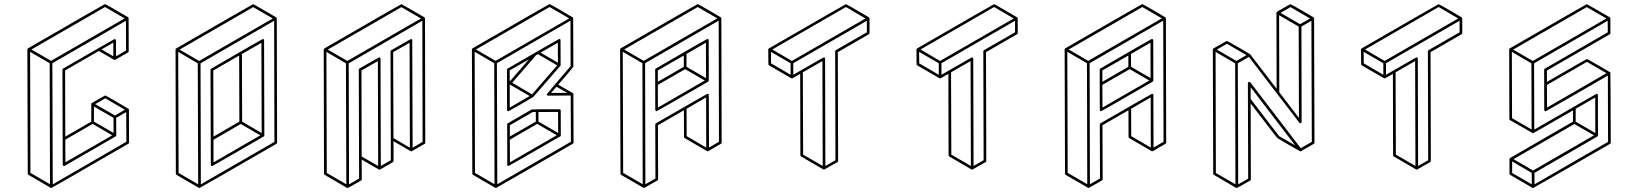

<svg xmlns="http://www.w3.org/2000/svg" viewBox="-20 -854 8097 949"><path d="M233.9 75.2Q232.9 75.2 232.4 74.7H231.4V74.2H230.5L120.6 10.3Q117.2 8.3 117.2 4.4L115.2 -609.4L115.7 -609.9Q115.7 -613.3 118.7 -615.2Q497.1 -834 499 -834Q501 -834 612.8 -769L613.3 -768.1H613.8V-767.6H614.3V-767.1H614.7L615.7 -764.6L616.2 -600.6Q616.2 -596.7 612.8 -594.7Q549.3 -558.1 548.6 -557.9Q547.9 -557.6 545.4 -557.6V-558.1H544.4L468.8 -602.1L301.8 -505.9L302.7 -178.7L431.2 -252.9V-339.8Q431.2 -342.3 433.1 -344.2Q433.6 -344.7 466.3 -363.5Q499 -382.3 500.5 -382.3Q502.4 -382.3 558.3 -349.6Q614.3 -316.9 614.7 -316.4H615.2L615.7 -315.4H616.2L616.7 -313.5L617.2 -312.5L617.7 -149.4Q617.7 -145.5 614.3 -143.6Q235.8 75.2 233.9 75.2ZM547.9 -283.2 597.2 -311.5 500.5 -368.2 450.7 -339.4ZM541.5 -196.8 541 -271.5 444.3 -327.6V-252.9ZM303.2 -51.8 534.7 -185.1 438 -241.7 302.7 -163.6ZM540 -575.7V-643.1L481.9 -609.9ZM227.1 56.6 225.6 -541.5 128.9 -597.7 130.4 0.5ZM232.4 -553.2 596.2 -763.2 499 -819.3 135.3 -609.4ZM240.7 57.1 604.5 -153.3 604 -300.3 554.2 -271.5 554.7 -184.6Q554.2 -181.2 551.3 -179.7Q298.8 -33.7 298.1 -33.4Q297.4 -33.2 296.4 -33.2Q294.9 -33.2 293.5 -34.2Q290 -36.1 290 -40L288.6 -509.3Q288.6 -513.2 292 -515.1Q544.9 -661.1 546.4 -661.1Q548.3 -661.1 549.8 -660.2Q553.2 -658.2 553.2 -654.8L553.7 -575.7L603 -604.5L602.5 -751.5L238.8 -541.5Q239.3 -242.2 240.7 57.1Z M965.8 75.2Q963.9 75.2 963.9 74.7H962.9L852.5 10.3Q849.6 8.3 849.1 4.9L847.7 -609.4Q848.1 -612.8 851.1 -614.7Q1229.5 -833.5 1231.4 -833.5Q1232.9 -833.5 1289.1 -800.8L1345.2 -768.1H1345.7V-767.6H1346.2V-767.1H1346.7L1347.2 -766.1V-765.6Q1347.7 -763.7 1347.9 -763.7Q1348.1 -763.7 1348.1 -763.2L1349.6 -148.9Q1349.6 -145 1346.2 -143.1Q968.3 75.2 965.8 75.2ZM959.5 57.1 957.5 -541 860.8 -597.7 862.8 1ZM964.4 -552.7 1328.1 -762.7 1231.4 -818.8 867.7 -608.9ZM972.7 57.1 1336.4 -152.8 1335 -751.5 971.2 -541ZM1028.8 -33.2Q1022 -33.2 1022 -39.6L1020.5 -509.3Q1021 -512.7 1023.9 -514.6Q1276.4 -661.1 1278.8 -661.1Q1285.2 -661.1 1285.2 -654.3L1286.6 -184.1Q1286.1 -181.2 1283.2 -179.2Q1030.8 -33.2 1028.8 -33.2ZM1035.2 -178.7 1163.1 -252.9 1162.1 -579.6 1034.2 -505.4ZM1035.2 -51.3 1266.6 -185.1 1169.9 -241.2 1035.2 -163.1ZM1273.4 -196.3 1272 -642.6 1175.8 -586.9 1176.8 -252.9Z M1698.7 75.2Q1696.3 75.2 1696.3 74.7H1695.3L1585 10.3Q1582 8.3 1581.5 4.9L1580.1 -609.4Q1580.6 -612.8 1583.5 -614.7Q1961.9 -833.5 1963.9 -833.5Q1965.3 -833.5 2022 -800.8L2078.1 -768.1V-767.6H2078.6V-767.1H2079.1L2079.6 -766.1L2080.6 -763.2L2082 -148.9Q2082 -145 2079.1 -143.1Q2015.1 -106.4 2014.4 -106.2Q2013.7 -106 2012.7 -106L2010.3 -106.4L1924.8 -156.2L1925.3 -58.1Q1924.8 -54.7 1921.9 -52.7Q1857.9 -15.6 1857.2 -15.4Q1856.4 -15.1 1855.5 -15.1Q1854.5 -15.1 1853.8 -15.4Q1853 -15.6 1852.5 -16.1L1767.6 -65.4L1768.1 32.2Q1768.1 36.1 1764.6 38.1Q1700.7 75.2 1698.7 75.2ZM1691.9 57.1 1689.9 -541 1593.3 -597.7 1595.2 1ZM1696.8 -552.7 2060.5 -762.7 1963.9 -818.8 1600.1 -608.9ZM1849.1 -33.7 1847.7 -552.2 1766.6 -505.4 1767.6 -80.6ZM2005.9 -124 2004.4 -642.6 1923.3 -596.2 1924.8 -171.4ZM1705.1 57.1 1754.9 28.8 1753.4 -509.3Q1753.4 -512.7 1756.3 -515.1Q1852.1 -570.3 1854 -570.3Q1860.8 -570.3 1860.8 -563.5L1862.3 -33.7L1911.6 -62V-167.5L1910.2 -599.6Q1910.2 -603.5 1913.6 -605.5Q2009.3 -661.1 2011.2 -661.1Q2017.6 -661.1 2017.6 -654.3L2019.5 -124L2068.8 -152.8L2067.4 -751.5L1703.6 -541Z M2431.2 75.2Q2430.2 75.2 2429.7 74.7H2428.7L2317.9 10.3Q2314.5 8.3 2314.5 4.4L2312.5 -609.9H2313Q2313 -613.3 2315.9 -615.2Q2694.3 -834 2696.3 -834Q2698.2 -834 2754.4 -801.3L2810.5 -768.1L2811.5 -767.6V-767.1L2812.5 -766.6L2813 -763.7L2814 -524.4Q2814 -522.5 2739.3 -435.5L2811.5 -393.6L2812.5 -393.1L2813.5 -391.1L2814 -388.2L2814.9 -149.4Q2814.9 -145.5 2811.5 -143.6Q2433.1 75.2 2431.2 75.2ZM2703.6 -394.5 2783.2 -395 2730.5 -425.3ZM2424.3 56.6 2422.9 -541.5 2326.2 -598.1 2327.6 0.5ZM2429.7 -553.2 2793.5 -763.2 2696.3 -819.3 2332.5 -609.4ZM2438 56.6 2801.8 -153.3 2800.8 -381.8 2689 -381.3Q2682.6 -381.3 2682.6 -388.2Q2682.6 -390.1 2800.3 -526.9L2799.8 -752L2436 -541.5Q2436.5 -242.2 2438 56.6ZM2493.7 -33.7Q2487.3 -33.7 2487.3 -40L2486.8 -238.8Q2486.8 -242.7 2489.7 -244.6L2608.4 -313Q2610.4 -314 2745.1 -314Q2751.5 -314 2751.5 -307.6L2752 -184.6Q2751.5 -181.2 2748.5 -179.7Q2495.6 -33.7 2493.7 -33.7ZM2500 -179.2 2628.4 -252.9V-300.3H2613.3L2500 -234.9ZM2500.5 -51.8 2731.9 -185.5 2635.3 -241.7 2500 -163.6ZM2738.8 -196.8 2738.3 -300.8 2641.6 -300.3V-252.9ZM2493.2 -304.2Q2486.3 -304.2 2486.3 -311L2485.8 -509.8Q2485.8 -513.2 2489.3 -515.1Q2742.2 -661.6 2744.1 -661.6Q2750.5 -661.6 2750.5 -654.8L2751 -532.7L2750.5 -530.3L2749.5 -528.3L2616.2 -375Q2615.7 -374 2555.2 -339.1Q2494.6 -304.2 2493.2 -304.2ZM2499.5 -322.3 2598.1 -379.4 2501 -435.5 2499.5 -434.6ZM2737.8 -543.9 2737.3 -643.1 2651.9 -593.8ZM2609.9 -387.7 2733.9 -530.8 2638.7 -586.4 2629.4 -581.1 2511.7 -444.8ZM2499.5 -451.2 2594.2 -560.5 2499 -505.9Z M3225.1 -304.2Q3223.6 -304.2 3222.2 -305.2Q3218.8 -307.1 3218.8 -311L3218.3 -509.8Q3218.3 -513.2 3221.2 -515.1Q3473.6 -661.6 3476.1 -661.6Q3481.9 -661.6 3482.9 -654.8L3483.4 -455.6Q3482.9 -452.1 3480 -450.2Q3227.1 -304.2 3225.1 -304.2ZM3231.4 -449.7 3359.9 -523.9V-579.6L3231.4 -505.9ZM3231.9 -322.3 3463.4 -456.1 3366.7 -512.2 3231.4 -434.6ZM3469.7 -467.8 3469.2 -643.1 3373 -587.4V-523.9ZM3163.6 75.2 3161.1 74.7Q3161.1 74.2 3160.6 74.2L3049.8 10.3Q3046.9 8.3 3046.9 4.4L3044.9 -609.9Q3045.4 -613.3 3048.3 -615.2Q3426.8 -834 3428.7 -834Q3430.7 -834 3486.8 -801.3L3543 -768.1L3543.9 -767.6L3545.4 -764.2L3546.9 -149.4Q3546.9 -145.5 3543.9 -143.6L3479.5 -106.4H3476.1L3364.3 -171.4Q3360.8 -173.3 3360.8 -177.2L3360.4 -309.1L3231.9 -234.9L3232.9 32.2Q3232.9 35.6 3229.5 37.6Q3165 75.2 3163.6 75.2ZM3156.7 56.6 3155.3 -541.5 3058.1 -598.1 3060.1 0.5ZM3161.6 -553.2 3525.4 -763.2 3428.7 -819.3 3064.9 -609.4ZM3470.7 -124.5 3470.2 -372.6 3373.5 -316.4 3374 -181.2ZM3169.9 56.6 3219.7 28.3 3218.8 -238.8Q3218.8 -242.7 3222.2 -244.6Q3475.1 -390.6 3477.1 -390.6Q3483.4 -390.6 3483.4 -383.8L3484.4 -124.5L3533.7 -153.3L3532.2 -752L3168.5 -541.5Z M4053.2 -15.6Q4050.8 -15.6 4050.3 -16.1Q4049.8 -16.6 3939.5 -80.6Q3936.5 -82.5 3936 -85.9L3935.1 -488.8Q3896.5 -466.8 3896 -466.8Q3895.5 -466.8 3894.5 -466.8L3891.1 -467.3L3780.8 -531.2Q3777.8 -533.2 3777.8 -537.1L3777.3 -609.9Q3777.8 -613.3 3780.8 -614.7Q4159.2 -833.5 4161.1 -833.5Q4163.1 -833.5 4219 -801Q4274.9 -768.6 4275.1 -768.1Q4275.4 -767.6 4276.4 -766.6Q4277.3 -765.6 4277.8 -764.2V-690.9Q4277.8 -687 4274.9 -685.1L4121.1 -596.2L4122.6 -58.6Q4122.6 -54.7 4119.1 -52.7Q4054.7 -15.6 4053.2 -15.6ZM3887.7 -484.4V-541.5L3790.5 -597.7L3791 -541ZM3894 -552.7 4257.8 -762.7 4161.1 -819.3 3797.4 -609.4ZM4046.4 -33.7 4044.9 -552.2 3948.2 -496.6 3949.7 -89.8ZM4059.6 -33.7 4109.4 -62 4107.9 -600.1Q4107.9 -603.5 4110.8 -606L4264.6 -694.3V-751.5L3900.9 -541.5V-484.4Q4049.8 -570.3 4051.3 -570.3Q4058.1 -570.3 4058.1 -564Z M4785.6 -15.6Q4783.2 -15.6 4782.7 -16.1Q4782.2 -16.6 4671.9 -80.6Q4668.9 -82.5 4668.5 -85.9L4667.5 -488.8Q4628.9 -466.8 4628.4 -466.8Q4627.9 -466.8 4627 -466.8L4623.5 -467.3L4513.2 -531.2Q4510.3 -533.2 4510.3 -537.1L4509.8 -609.9Q4510.3 -613.3 4513.2 -614.7Q4891.6 -833.5 4893.6 -833.5Q4895.5 -833.5 4951.4 -801Q5007.3 -768.6 5007.6 -768.1Q5007.8 -767.6 5008.8 -766.6Q5009.8 -765.6 5010.3 -764.2V-690.9Q5010.3 -687 5007.3 -685.1L4853.5 -596.2L4855 -58.6Q4855 -54.7 4851.6 -52.7Q4787.1 -15.6 4785.6 -15.6ZM4620.1 -484.4V-541.5L4522.9 -597.7L4523.4 -541ZM4626.5 -552.7 4990.2 -762.7 4893.6 -819.3 4529.8 -609.4ZM4778.8 -33.7 4777.3 -552.2 4680.7 -496.6 4682.1 -89.8ZM4792 -33.7 4841.8 -62 4840.3 -600.1Q4840.3 -603.5 4843.3 -606L4997.1 -694.3V-751.5L4633.3 -541.5V-484.4Q4782.2 -570.3 4783.7 -570.3Q4790.5 -570.3 4790.5 -564Z M5422.4 -304.2Q5420.9 -304.2 5419.4 -305.2Q5416 -307.1 5416 -311L5415.5 -509.8Q5415.5 -513.2 5418.5 -515.1Q5670.9 -661.6 5673.3 -661.6Q5679.2 -661.6 5680.2 -654.8L5680.7 -455.6Q5680.2 -452.1 5677.2 -450.2Q5424.3 -304.2 5422.4 -304.2ZM5428.7 -449.7 5557.1 -523.9V-579.6L5428.7 -505.9ZM5429.2 -322.3 5660.6 -456.1 5564 -512.2 5428.7 -434.6ZM5667 -467.8 5666.5 -643.1 5570.3 -587.4V-523.9ZM5360.8 75.2 5358.4 74.7Q5358.4 74.2 5357.9 74.2L5247.1 10.3Q5244.1 8.3 5244.1 4.4L5242.2 -609.9Q5242.7 -613.3 5245.6 -615.2Q5624 -834 5626 -834Q5627.9 -834 5684.1 -801.3L5740.2 -768.1L5741.2 -767.6L5742.7 -764.2L5744.1 -149.4Q5744.1 -145.5 5741.2 -143.6L5676.8 -106.4H5673.3L5561.5 -171.4Q5558.1 -173.3 5558.1 -177.2L5557.6 -309.1L5429.2 -234.9L5430.2 32.2Q5430.2 35.6 5426.8 37.6Q5362.3 75.2 5360.8 75.2ZM5354 56.6 5352.5 -541.5 5255.4 -598.1 5257.3 0.5ZM5358.9 -553.2 5722.7 -763.2 5626 -819.3 5262.2 -609.4ZM5668 -124.5 5667.5 -372.6 5570.8 -316.4 5571.3 -181.2ZM5367.2 56.6 5417 28.3 5416 -238.8Q5416 -242.7 5419.4 -244.6Q5672.4 -390.6 5674.3 -390.6Q5680.7 -390.6 5680.7 -383.8L5681.6 -124.5L5731 -153.3L5729.5 -752L5365.7 -541.5Z M6093.3 75.2Q6091.3 75.2 6090.8 74.7H6089.8L5980 10.3Q5976.6 8.3 5976.6 4.9L5974.6 -609.4Q5975.1 -612.8 5978 -614.7Q6042.5 -651.9 6044.4 -651.9Q6045.9 -651.9 6102.1 -619.6L6157.7 -586.9H6158.2L6159.7 -585.4L6290 -415L6289.1 -791Q6289.6 -794.4 6292.5 -796.4Q6356.4 -833.5 6358.4 -833.5Q6360.4 -833.5 6417 -800.8L6472.7 -768.1L6473.6 -767.1V-766.6Q6474.6 -766.6 6474.6 -765.6L6475.1 -763.7L6477.1 -148.9Q6477.1 -145 6473.6 -143.1L6409.7 -106.4L6407.7 -106H6406.2V-106.4Q6404.8 -106.4 6348.9 -138.9Q6293 -171.4 6292 -172.9L6161.6 -342.8L6162.6 32.2Q6162.6 36.1 6159.7 38.1Q6095.7 75.2 6093.3 75.2ZM6405.8 -734.4 6455.1 -762.7 6358.4 -818.8 6309.1 -790.5ZM6400.4 -271 6398.9 -722.7 6302.2 -778.8 6303.2 -397.9ZM6086.4 57.1 6085 -541 5988.3 -597.7 5989.7 1ZM6091.3 -552.7 6141.1 -581.5 6044.4 -637.7 5994.6 -608.9ZM6381.8 -135.3 6161.6 -422.9V-364.7L6301.8 -181.6ZM6100.1 57.1 6149.4 28.8 6147.9 -442.4Q6148.4 -449.2 6155.3 -449.2Q6158.2 -449.2 6160.2 -446.8L6409.2 -121.6L6463.9 -152.8L6461.9 -751.5L6412.6 -722.7L6413.6 -251.5Q6413.6 -247.1 6409.2 -245.1L6403.8 -245.6Q6401.4 -248 6152.8 -572.8L6098.1 -541Q6098.6 -241.7 6100.1 57.1Z M6982.9 -15.6Q6980.5 -15.6 6980 -16.1Q6979.5 -16.6 6869.1 -80.6Q6866.2 -82.5 6865.7 -85.9L6864.7 -488.8Q6826.2 -466.8 6825.7 -466.8Q6825.2 -466.8 6824.2 -466.8L6820.8 -467.3L6710.4 -531.2Q6707.5 -533.2 6707.5 -537.1L6707 -609.9Q6707.5 -613.3 6710.4 -614.7Q7088.9 -833.5 7090.8 -833.5Q7092.8 -833.5 7148.7 -801Q7204.6 -768.6 7204.8 -768.1Q7205.1 -767.6 7206.1 -766.6Q7207 -765.6 7207.5 -764.2V-690.9Q7207.5 -687 7204.6 -685.1L7050.8 -596.2L7052.2 -58.6Q7052.2 -54.7 7048.8 -52.7Q6984.4 -15.6 6982.9 -15.6ZM6817.4 -484.4V-541.5L6720.2 -597.7L6720.7 -541ZM6823.7 -552.7 7187.5 -762.7 7090.8 -819.3 6727.1 -609.4ZM6976.1 -33.7 6974.6 -552.2 6877.9 -496.6 6879.4 -89.8ZM6989.3 -33.7 7039.1 -62 7037.6 -600.1Q7037.6 -603.5 7040.5 -606L7194.3 -694.3V-751.5L6830.6 -541.5V-484.4Q6979.5 -570.3 6981 -570.3Q6987.8 -570.3 6987.8 -564Z M7557.6 75.2H7555.7L7444.3 10.3Q7440.9 8.3 7440.9 4.9V-67.9Q7441.4 -71.3 7444.3 -73.2L7754.9 -252.9V-308.6Q7559.1 -195.3 7557.1 -195.3Q7555.7 -195.3 7443.4 -260.3Q7440.4 -262.2 7440.4 -266.1L7439.5 -609.4Q7439.9 -612.8 7442.4 -614.7Q7821.3 -833.5 7822.8 -833.5Q7824.7 -833.5 7937 -768.1H7937.5Q7937.5 -767.6 7937.7 -767.3Q7938 -767.1 7938.5 -767.1L7939.5 -763.2Q7939.9 -763.2 7939.9 -690.4Q7939.9 -687 7936.5 -684.6L7626 -505.4V-449.2Q7821.8 -562.5 7823.7 -562.5Q7825.7 -562.5 7881.6 -530Q7937.5 -497.6 7938 -497.1H7938.5L7939.5 -495.1Q7940.4 -495.1 7941.4 -148.9Q7941.4 -145 7938 -143.1Q7560.1 75.2 7557.6 75.2ZM7626.5 -322.3 7920.4 -492.2 7823.7 -548.3 7626 -434.1ZM7550.3 -213.9 7549.3 -541 7452.6 -597.7 7453.6 -270ZM7556.2 -552.7 7919.9 -762.7 7822.8 -818.8 7459 -608.9ZM7551.3 57.1 7550.8 0.5 7454.1 -56.2V1ZM7557.6 -11.2 7858.4 -185.1 7761.7 -241.2 7460.9 -67.4ZM7865.2 -196.3 7864.7 -372.1 7768.1 -316.4V-252.9ZM7564.5 57.1 7928.2 -152.8 7927.2 -480.5Q7621.6 -303.7 7619.6 -303.7Q7613.8 -303.7 7612.8 -310.5Q7612.8 -438 7612.3 -509.3Q7612.8 -512.7 7615.7 -514.6L7926.8 -694.3L7926.3 -751.5L7562.5 -541Q7563.5 -377.4 7563.5 -213.4Q7869.1 -390.1 7871.1 -390.1Q7877.9 -390.1 7877.9 -383.3L7878.4 -184.6Q7877.9 -181.2 7875 -179.2L7564.5 0.5Z"/></svg>

Font: 3D Isometric
Style: Regular
Weight: 400
Designer: GGBotNet
Version: 1.10